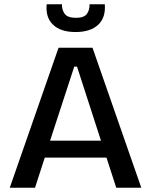

<svg xmlns="http://www.w3.org/2000/svg" viewBox="-20 -885 712 905"><path d="M26 0 256 -660H416L646 0H528L482 -142H191L145 0ZM330 -571 216 -222H456L343 -571ZM200 -865H272Q271 -840 284.5 -820.5Q298 -801 338 -801Q377 -801 390 -820Q403 -839 402 -865H474Q479 -802 442.5 -768Q406 -734 336 -734Q266 -734 230 -768.5Q194 -803 200 -865Z"/></svg>

Font: Bricolage Grotesque 10pt Medium
Style: Regular
Weight: 500
Designer: Mathieu Triay
Foundry: Atelier Triay
Version: Version 1.000; ttfautohint (v1.8.4.7-5d5b);gftools[0.9.32]